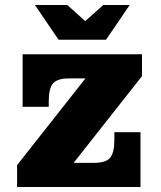

<svg xmlns="http://www.w3.org/2000/svg" viewBox="-20 -744 641 764"><path d="M213 -586 119 -724H248L319 -660L391 -724H496L402 -586ZM48 0V-87L320 -432H255Q208 -432 191 -412Q174 -392 174 -341V-319H70V-528H545V-441L273 -96H354Q401 -96 418 -116Q435 -136 435 -187V-218H539V0Z"/></svg>

Font: Montagu Slab 16pt
Style: Bold
Weight: 700
Designer: Florian Karsten
Foundry: Florian Karsten
Version: Version 1.000; ttfautohint (v1.8.3)